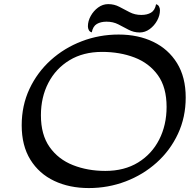

<svg xmlns="http://www.w3.org/2000/svg" viewBox="-20 -909 935 946"><path d="M417.5 17.6Q321.8 17.6 247.1 -17.8Q172.4 -53.2 129.6 -122.3Q86.9 -191.4 86.9 -291.5Q86.9 -389.2 125.2 -470.9Q163.6 -552.7 230.2 -612.8Q296.9 -672.9 383.1 -705.8Q469.2 -738.8 564.5 -738.8Q660.6 -738.8 735.1 -702.9Q809.6 -667 852.3 -597.9Q895 -528.8 895 -428.7Q895 -331.1 856.7 -249.3Q818.4 -167.5 751.7 -107.7Q685.1 -47.9 598.9 -15.1Q512.7 17.6 417.5 17.6ZM499 -66.9Q592.8 -66.9 660.4 -108.4Q728 -149.9 764.4 -221.4Q800.8 -293 800.8 -382.3Q800.8 -479 757.8 -538.6Q714.8 -598.1 642.8 -625.7Q570.8 -653.3 482.9 -653.3Q390.1 -653.3 322.5 -612.3Q254.9 -571.3 218.3 -500.7Q181.6 -430.2 181.6 -340.8Q181.6 -245.1 224.4 -184.6Q267.1 -124 339.4 -95.5Q411.6 -66.9 499 -66.9ZM432.1 -749.5Q421.9 -752.4 417.5 -761Q413.1 -769.5 413.1 -779.3Q413.1 -805.2 427 -830.3Q440.9 -855.5 463.6 -872.1Q486.3 -888.7 513.2 -888.7Q543 -888.7 567.9 -875.5Q592.8 -862.3 618.7 -848.9Q644.5 -835.4 676.3 -835.4Q705.1 -835.4 724.1 -846.7Q743.2 -857.9 749 -888.2Q759.3 -885.3 763.7 -876.7Q768.1 -868.2 768.1 -858.4Q768.1 -833 754.2 -807.6Q740.2 -782.2 717.5 -765.6Q694.8 -749 668 -749Q638.7 -749 613.5 -762.5Q588.4 -775.9 562.7 -789.1Q537.1 -802.2 504.9 -802.2Q476.6 -802.2 457.3 -791Q438 -779.8 432.1 -749.5Z"/></svg>

Font: Lumanosimo
Style: Regular
Weight: 400
Designer: The DocRepair Project, Eduardo Rodriguez Tunni
Foundry: Google
Version: Version 1.010